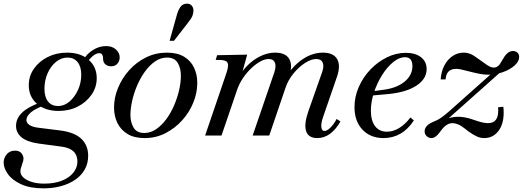

<svg xmlns="http://www.w3.org/2000/svg" viewBox="-73 -744 2870 1054"><path d="M167 290Q91 290 42 267Q-7 244 -30 211Q-53 178 -53 149Q-53 123 -36 103Q-19 83 9 83Q34 83 45 97.5Q56 112 56 126Q56 132 54.5 138.5Q53 145 48 159Q39 184 39 196Q39 215 55 230Q71 245 100 254.5Q129 264 170 264Q226 264 266.5 248Q307 232 329.5 204Q352 176 352 143Q352 72 265 61L138 44Q76 35 45.5 10Q15 -15 15 -53Q15 -94 48.5 -126Q82 -158 148 -181L168 -164Q121 -148 96.5 -127Q72 -106 72 -85Q72 -69 88.5 -58Q105 -47 136 -43L256 -28Q336 -18 373.5 18Q411 54 411 111Q411 152 393 185Q375 218 341.5 241.5Q308 265 263 277.5Q218 290 167 290ZM248 -135Q175 -135 130 -174Q85 -213 85 -276Q85 -326 113 -366.5Q141 -407 189 -431Q237 -455 295 -455Q369 -455 413.5 -416Q458 -377 458 -315Q458 -265 429.5 -224Q401 -183 354 -159Q307 -135 248 -135ZM246 -162Q280 -162 308.5 -186.5Q337 -211 355 -250Q373 -289 373 -334Q373 -378 353 -403Q333 -428 298 -428Q263 -428 234 -404Q205 -380 188 -341Q171 -302 171 -257Q171 -212 190.5 -187Q210 -162 246 -162ZM537 -380Q519 -380 506 -390.5Q493 -401 493 -421Q493 -435 488.5 -443.5Q484 -452 471 -452Q458 -452 442.5 -441Q427 -430 407 -406L386 -417Q404 -449 438 -470Q472 -491 509 -491Q544 -491 564 -472Q584 -453 584 -429Q584 -409 571.5 -394.5Q559 -380 537 -380Z M721 14Q664 14 627 -8.5Q590 -31 571.5 -69Q553 -107 553 -154Q553 -208 575 -261.5Q597 -315 636.5 -359Q676 -403 729 -429Q782 -455 843 -455Q900 -455 937 -433Q974 -411 992 -373Q1010 -335 1010 -289Q1010 -235 988.5 -181.5Q967 -128 927.5 -84Q888 -40 835.5 -13Q783 14 721 14ZM719 -14Q754 -14 784.5 -35Q815 -56 840 -90Q865 -124 883 -166Q901 -208 910.5 -250Q920 -292 920 -328Q920 -370 902.5 -399Q885 -428 844 -428Q809 -428 778.5 -407Q748 -386 723 -351.5Q698 -317 680 -275Q662 -233 652.5 -190.5Q643 -148 643 -113Q643 -72 660.5 -43Q678 -14 719 -14ZM858 -520 899 -666Q907 -693 919.5 -708.5Q932 -724 954 -724Q970 -724 979.5 -713Q989 -702 989 -686Q989 -674 984 -659Q979 -644 959 -619L882 -520Z M1669 14Q1620 14 1607.5 -24Q1595 -62 1620 -134L1695 -347Q1707 -381 1698.5 -400.5Q1690 -420 1663 -420Q1635 -420 1601 -398Q1567 -376 1538 -340.5Q1509 -305 1495 -264L1405 0H1314L1433 -347Q1444 -381 1436 -400.5Q1428 -420 1402 -420Q1380 -420 1355 -406Q1330 -392 1304.5 -367.5Q1279 -343 1259 -312.5Q1239 -282 1228 -249L1143 0H1053L1170 -343Q1184 -384 1176 -399.5Q1168 -415 1132 -415H1111L1119 -441L1284 -444L1248 -315L1242 -330Q1281 -390 1333 -422.5Q1385 -455 1438 -455Q1495 -455 1515 -420Q1535 -385 1514 -324L1499 -328Q1544 -391 1594.5 -423Q1645 -455 1700 -455Q1757 -455 1777.5 -420Q1798 -385 1777 -323L1701 -103Q1689 -69 1691 -47Q1693 -25 1708 -25Q1722 -25 1741 -43.5Q1760 -62 1775 -91L1796 -77Q1743 14 1669 14Z M2033 14Q1960 14 1916.5 -32.5Q1873 -79 1873 -156Q1873 -213 1896.5 -266.5Q1920 -320 1960 -362Q2000 -404 2050.5 -429Q2101 -454 2155 -454Q2207 -454 2238 -430Q2269 -406 2269 -365Q2269 -311 2214 -274.5Q2159 -238 2062 -228L1962 -219L1965 -242L2038 -252Q2108 -262 2149.5 -297Q2191 -332 2191 -381Q2191 -430 2150 -430Q2119 -430 2086 -403.5Q2053 -377 2025.5 -333.5Q1998 -290 1980.5 -238Q1963 -186 1963 -137Q1963 -82 1986 -51.5Q2009 -21 2051 -21Q2085 -21 2118 -41Q2151 -61 2180 -99L2199 -83Q2167 -34 2125 -10Q2083 14 2033 14Z M2295 14Q2280 14 2269 3Q2258 -8 2258 -23Q2258 -40 2271 -53.5Q2284 -67 2312 -78L2327 -85Q2348 -94 2395 -135L2659 -370L2680 -353L2352 -61L2360 -82Q2382 -94 2402 -98.5Q2422 -103 2442 -103Q2459 -103 2479.5 -99.5Q2500 -96 2525 -87L2546 -80Q2564 -74 2579.5 -71Q2595 -68 2606 -68Q2662 -68 2662 -136Q2662 -142 2662 -145.5Q2662 -149 2661 -155L2690 -158Q2691 -150 2691.5 -143.5Q2692 -137 2692 -126Q2692 -62 2662.5 -24Q2633 14 2585 14Q2565 14 2545.5 5.5Q2526 -3 2498 -23L2479 -38Q2459 -54 2442 -61Q2425 -68 2411 -68Q2379 -68 2351 -31L2341 -18Q2318 14 2295 14ZM2346 -308Q2349 -351 2366 -384Q2383 -417 2411 -436Q2439 -455 2472 -455Q2493 -455 2510.5 -447.5Q2528 -440 2557 -418L2581 -401Q2604 -384 2615.5 -378.5Q2627 -373 2637 -373Q2650 -373 2660 -380.5Q2670 -388 2679 -405L2690 -423Q2713 -464 2743 -464Q2758 -464 2767.5 -455Q2777 -446 2777 -431Q2777 -407 2752 -384.5Q2727 -362 2688 -348Q2649 -334 2606 -334Q2588 -334 2569.5 -337Q2551 -340 2522 -347L2494 -354Q2468 -361 2454.5 -363.5Q2441 -366 2431 -366Q2377 -366 2373 -308Z"/></svg>

Font: Baskervville Medium
Style: Italic
Weight: 500
Italic angle: -18°
Version: Version 1.100